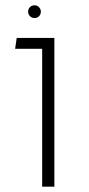

<svg xmlns="http://www.w3.org/2000/svg" viewBox="-20 -704 335 724"><path d="M139 -520H37L43 -561H185V0H139ZM86 -660Q86 -670 93 -677Q100 -684 110 -684Q120 -684 127 -677Q134 -670 134 -660Q134 -650 127.5 -643Q121 -636 110 -636Q100 -636 93 -643Q86 -650 86 -660Z"/></svg>

Font: FiraGO ExtraLight
Style: Regular
Weight: 200
Designer: bBox Type
Foundry: bBox Type GmbH
Version: Version 1.001